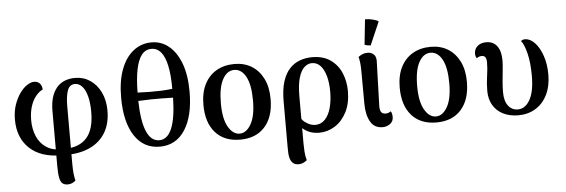

<svg xmlns="http://www.w3.org/2000/svg" viewBox="-57 -954 4034 1369"><g transform="rotate(-5 1959.5 -269.0)"><path d="M379 225Q354 225 340 213.5Q326 202 320 172Q314 142 314 88V-305Q314 -412 360.5 -469.5Q407 -527 495 -527Q555 -527 602.5 -495Q650 -463 677.5 -406Q705 -349 705 -275Q705 -182 666 -117.5Q627 -53 555.5 -19.5Q484 14 386 14L379 -30Q481 -30 535 -90Q589 -150 589 -275Q589 -339 577 -386Q565 -433 542.5 -458.5Q520 -484 490 -484Q451 -484 436.5 -442.5Q422 -401 422 -330V77Q422 121 425 150.5Q428 180 434 201Q426 211 410.5 218Q395 225 379 225ZM351 14Q203 14 122.5 -62Q42 -138 42 -268Q42 -326 58 -373Q74 -420 98.5 -454.5Q123 -489 150.5 -507Q178 -525 202 -525Q227 -525 242 -508.5Q257 -492 258 -465Q229 -451 206 -421.5Q183 -392 170 -349.5Q157 -307 157 -254Q157 -190 179 -138.5Q201 -87 245 -57.5Q289 -28 354 -28Z M1060 -732Q1130 -732 1184 -687.5Q1238 -643 1269 -560Q1300 -477 1300 -359Q1300 -184 1235.5 -85Q1171 14 1055 14Q939 14 874.5 -85Q810 -184 810 -359Q810 -477 841.5 -560Q873 -643 929.5 -687.5Q986 -732 1060 -732ZM1055 -686Q1013 -686 986 -652.5Q959 -619 945 -552Q931 -485 930 -384Q977 -382 1017 -381.5Q1057 -381 1096.5 -382.5Q1136 -384 1179 -389Q1179 -488 1165 -554Q1151 -620 1123.5 -653Q1096 -686 1055 -686ZM1055 -32Q1114 -32 1145 -106Q1176 -180 1179 -326Q1137 -327 1098.5 -327.5Q1060 -328 1020 -327.5Q980 -327 930 -324Q933 -179 964.5 -105.5Q996 -32 1055 -32Z M1630 14Q1516 14 1453 -57.5Q1390 -129 1390 -256Q1390 -342 1420.5 -402.5Q1451 -463 1506.5 -495Q1562 -527 1635 -527Q1705 -527 1757.5 -495Q1810 -463 1840.5 -402.5Q1871 -342 1871 -256Q1871 -129 1807.5 -57.5Q1744 14 1630 14ZM1630 -29Q1678 -29 1711.5 -87Q1745 -145 1745 -256Q1745 -369 1713.5 -427Q1682 -485 1630 -485Q1579 -485 1547 -427Q1515 -369 1515 -256Q1515 -145 1548.5 -87Q1582 -29 1630 -29Z M2031 225Q2005 225 1991 213Q1977 201 1970.5 182Q1964 163 1963 140Q1962 117 1962 95V-231Q1962 -315 1980 -372Q1998 -429 2030 -463Q2062 -497 2103.5 -512Q2145 -527 2191 -527Q2271 -527 2323 -490Q2375 -453 2400 -393Q2425 -333 2425 -265Q2425 -176 2392.5 -113.5Q2360 -51 2308 -18.5Q2256 14 2196 14Q2133 14 2088 -20Q2043 -54 2009 -110L2043 -159Q2066 -96 2102 -70Q2138 -44 2172 -44Q2214 -44 2242.5 -74Q2271 -104 2285 -156Q2299 -208 2299 -271Q2299 -335 2285.5 -383Q2272 -431 2247 -458Q2222 -485 2186 -485Q2157 -485 2132 -462.5Q2107 -440 2092 -390Q2077 -340 2077 -257V80Q2077 103 2079 138Q2081 173 2090 201Q2083 208 2066.5 216.5Q2050 225 2031 225Z M2649 14Q2590 14 2562 -36Q2534 -86 2534 -166L2533 -391Q2533 -432 2530 -456.5Q2527 -481 2522 -500Q2541 -514 2556 -519Q2571 -524 2589 -524Q2614 -524 2633 -506.5Q2652 -489 2648 -444L2639 -155Q2636 -117 2645 -99Q2654 -81 2680 -81Q2689 -81 2698.5 -84Q2708 -87 2716 -94Q2722 -87 2724.5 -74.5Q2727 -62 2727 -52Q2727 -21 2703.5 -3.5Q2680 14 2649 14ZM2615 -574Q2605 -575 2592 -577Q2579 -579 2572 -583L2591 -763Q2615 -764 2644 -757Q2673 -750 2687 -740Z M3035 14Q2921 14 2858 -57.5Q2795 -129 2795 -256Q2795 -342 2825.5 -402.5Q2856 -463 2911.5 -495Q2967 -527 3040 -527Q3110 -527 3162.5 -495Q3215 -463 3245.5 -402.5Q3276 -342 3276 -256Q3276 -129 3212.5 -57.5Q3149 14 3035 14ZM3035 -29Q3083 -29 3116.5 -87Q3150 -145 3150 -256Q3150 -369 3118.5 -427Q3087 -485 3035 -485Q2984 -485 2952 -427Q2920 -369 2920 -256Q2920 -145 2953.5 -87Q2987 -29 3035 -29Z M3621 14Q3559 14 3512.5 -9.5Q3466 -33 3440.5 -76.5Q3415 -120 3415 -178Q3415 -234 3423 -285Q3431 -336 3431 -380Q3431 -405 3423.5 -417.5Q3416 -430 3397 -430Q3386 -430 3377 -426.5Q3368 -423 3361 -417Q3351 -432 3351 -450Q3351 -484 3375 -504.5Q3399 -525 3437 -525Q3488 -525 3515 -488.5Q3542 -452 3542 -387Q3542 -359 3538 -321Q3534 -283 3530 -241Q3526 -199 3526 -160Q3526 -96 3552.5 -62Q3579 -28 3621 -28Q3674 -28 3707.5 -86.5Q3741 -145 3741 -258Q3741 -351 3725 -417Q3709 -483 3686 -512Q3696 -522 3715 -522Q3751 -522 3784 -487.5Q3817 -453 3838 -393Q3859 -333 3859 -258Q3859 -174 3828.5 -112.5Q3798 -51 3744 -18.5Q3690 14 3621 14Z"/></g></svg>

Font: Arima Thin SemiBold
Style: Regular
Weight: 600
Version: Version 1.100